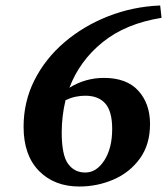

<svg xmlns="http://www.w3.org/2000/svg" viewBox="-20 -665 609 700"><path d="M205 -182Q205 -100 228 -68Q251 -36 291 -36Q332 -36 360.5 -80.5Q389 -125 389 -195Q389 -259 364 -287.5Q339 -316 291 -316Q274 -316 256.5 -312.5Q239 -309 219 -300Q205 -242 205 -182ZM269 15Q178 15 122 -42Q66 -99 66 -203Q66 -294 105.5 -372.5Q145 -451 214.5 -510.5Q284 -570 374 -605.5Q464 -641 564 -645L569 -600Q438 -579 354 -511Q270 -443 233 -345Q291 -381 359 -381Q442 -381 484.5 -334Q527 -287 527 -213Q527 -138 490 -87Q453 -36 394 -10.5Q335 15 269 15Z"/></svg>

Font: Source Serif Pro
Style: Bold Italic
Weight: 700
Italic angle: -12°
Designer: Frank Grießhammer
Foundry: Adobe Systems Incorporated
Version: Version 3.001;hotconv 1.0.111;makeotfexe 2.5.65597